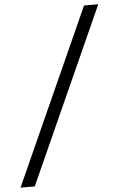

<svg xmlns="http://www.w3.org/2000/svg" viewBox="-60 -822 608 983"><g transform="rotate(-5 244.0 -330.5)"><path d="M483.4 -781.2 78.1 119.6H4.9L410.2 -781.2Z"/></g></svg>

Font: Andika New Basic
Style: Regular
Weight: 400
Designer: Victor Gaultney, Annie Olsen, Julie Remington, Don Collingsworth, Eric Hays
Foundry: SIL International
Version: Version 5.500; ttfautohint (v1.8.3)